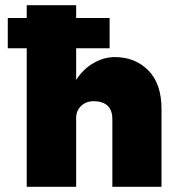

<svg xmlns="http://www.w3.org/2000/svg" viewBox="-20 -720 686 740"><path d="M413 -260Q413 -297 393.5 -313.5Q374 -330 341 -330Q312 -330 292.8 -311.8Q273.5 -293.5 273.5 -265.5V0H83V-534H10V-650.5H83V-700H273.5V-650.5H402.5V-534H273.5V-412Q301 -454.5 341 -477.2Q381 -500 422 -500Q501 -500 551.8 -448.5Q602.5 -397 602.5 -300V0H413Z"/></svg>

Font: Overused Grotesk Black
Style: Regular
Weight: 900
Version: Version 0.004